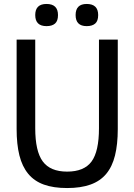

<svg xmlns="http://www.w3.org/2000/svg" viewBox="-20 -940 679 970"><path d="M215 -808Q158 -808 158 -864Q158 -920 215 -920Q273 -920 273 -864Q273 -834 258 -821Q243 -808 215 -808ZM418 -808Q362 -808 362 -864Q362 -920 418 -920Q476 -920 476 -864Q476 -834 461 -821Q446 -808 418 -808ZM319 10Q250 10 201.5 -7.5Q153 -25 122.5 -62Q92 -99 78 -155Q64 -211 64 -288V-740H158V-292Q158 -176 196 -124.5Q234 -73 319 -73Q405 -73 442.5 -124Q480 -175 480 -292V-740H575V-288Q575 -211 561 -154.5Q547 -98 516.5 -61.5Q486 -25 437 -7.5Q388 10 319 10Z"/></svg>

Font: Encode Sans Compressed
Style: Medium
Weight: 500
Designer: Pablo Impallari, Andres Torresi
Foundry: Pablo Impallari, Andres Torresi
Version: Version 1.000; ttfautohint (v1.00) -l 8 -r 50 -G 200 -x 14 -